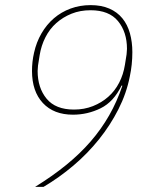

<svg xmlns="http://www.w3.org/2000/svg" viewBox="-20 -730 580 750"><path d="M265 -282Q190 -282 147.5 -327.5Q105 -373 105 -453Q105 -489 113 -524Q122 -565 142 -599.5Q162 -634 190.5 -658.5Q219 -683 255.5 -696.5Q292 -710 334 -710Q376 -710 407 -696.5Q438 -683 458 -658.5Q478 -634 487.5 -600Q497 -566 497 -526Q497 -502 494.5 -478Q492 -454 487 -431Q474 -365 442.5 -303Q411 -241 366.5 -185.5Q322 -130 266.5 -83Q211 -36 150 0H117Q185 -42 239 -86Q293 -130 334.5 -178Q376 -226 406.5 -279.5Q437 -333 458 -395L455 -396Q424 -332 373 -307Q322 -282 265 -282ZM269 -302Q309 -302 343 -315.5Q377 -329 403 -352Q429 -375 445.5 -407Q462 -439 468 -477Q473 -505 474.5 -518Q476 -531 476 -539Q476 -605 441 -647.5Q406 -690 334 -690Q293 -690 259.5 -676.5Q226 -663 200 -640Q174 -617 157.5 -584.5Q141 -552 135 -515Q130 -487 128.5 -474Q127 -461 127 -453Q127 -387 162 -344.5Q197 -302 269 -302Z"/></svg>

Font: IBM Plex Sans Condensed Thin
Style: Italic
Weight: 100
Width: 3
Italic angle: -11°
Designer: Mike Abbink, Paul van der Laan, Pieter van Rosmalen
Foundry: Bold Monday
Version: Version 1.3